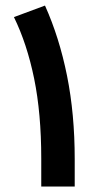

<svg xmlns="http://www.w3.org/2000/svg" viewBox="-20 -680 358 700"><path d="M144 -659.7Q196.3 -543.5 224.4 -403.8Q252.4 -264.2 252.4 -100.1V0H130.4V-101.6Q130.4 -266.6 104.5 -393.3Q78.6 -520 30.8 -617.7Z"/></svg>

Font: Vazir
Style: Bold
Weight: 700
Designer: Saber Rastikerdar
Foundry: Saber Rastikerdar
Version: Version 30.0.0